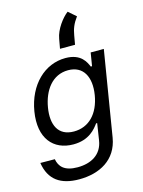

<svg xmlns="http://www.w3.org/2000/svg" viewBox="-150 -920 912 1222"><g transform="rotate(-15 306.0 -309.0)"><path d="M216.6 215.9C350.9 215.9 465.9 155.2 489.3 14.9L581.3 -545.5H494.7L480.5 -458.5H472.3C458.8 -488.3 434.3 -552.6 329.2 -552.6C192.8 -552.6 79.5 -444.6 51.5 -275.9C23.1 -104 106.2 -8.5 238.3 -8.5C343 -8.5 388.1 -69.2 411.2 -100.5H418.3L401.3 9.2C387.4 100.1 314.3 139.2 226.2 139.2C138.1 139.2 107.2 100.9 98.4 51.8L3.2 51.1C21 165.5 94.5 215.9 216.6 215.9ZM141.3 -276.6C159.4 -386 221.6 -473.4 326 -473.4C425.8 -473.4 468.4 -392.8 449.6 -276.6C430 -158 361.2 -87 262.4 -87C158.7 -87 123.2 -166.9 141.3 -276.6ZM312.1 -618.3H411.2L421.5 -676.5C428.6 -719.1 441.1 -751.4 470.2 -790.1L420.1 -833.8C383.9 -806.8 333.5 -741.8 323.5 -681.1Z"/></g></svg>

Font: Margiela Sans Text
Style: Italic
Weight: 400
Italic angle: -9.39999°
Designer: Stefan Endress, Andreas Faust
Version: Version 1.100;FEAKit 1.0